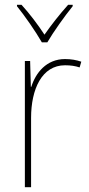

<svg xmlns="http://www.w3.org/2000/svg" viewBox="-20 -783 374 803"><path d="M155 -606H178C203 -649 250 -715 284 -757V-763H265C229 -723 194 -678 166 -638C140 -678 103 -727 70 -763H51V-757C82 -719 130 -650 155 -606ZM252 -536C174 -536 129 -478 111 -420H109L106 -528H84V0H110V-290C110 -410 155 -510 252 -510C276 -510 295 -507 313 -501L320 -525C300 -532 277 -536 252 -536Z"/></svg>

Font: Noto Sans Sinhala SemiCondensed Thin
Style: Regular
Weight: 100
Width: 4
Designer: Jelle Bosma - Monotype Design Team
Foundry: Monotype Imaging Inc.
Version: Version 2.006